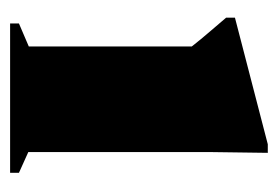

<svg xmlns="http://www.w3.org/2000/svg" viewBox="-105 -445 550 380"><g transform="rotate(90 170.0 -255.0)"><path d="M282.5 -510 281 -399.5V-36L322 -17.5V0H26.5V-17.5L72 -37V-359.5Q65.5 -368 57.8 -377.2Q50 -386.5 39.8 -398.5Q29.5 -410.5 15 -427.5V-445L265.5 -510Z"/></g></svg>

Font: Newsreader 60pt ExtraBold
Style: Regular
Weight: 800
Designer: Hugues Gentile
Foundry: Production Type
Version: Version 1.003